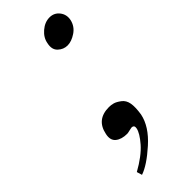

<svg xmlns="http://www.w3.org/2000/svg" viewBox="-212 -507 681 681"><g transform="rotate(-45 128.0 -166.5)"><path d="M255 -420Q249 -394 226.5 -379Q204 -364 184 -364Q164 -364 148.5 -378.5Q133 -393 139 -420Q143 -444 164 -462Q185 -480 209 -480Q232 -480 246 -462Q260 -444 255 -420ZM195 -7Q185 43 133.5 89Q82 135 46 147L40 127Q92 98 118.5 67.5Q145 37 149 17Q152 2 138 2Q136 2 128 4Q116 7 112 7Q84 7 68 -6Q52 -19 58 -46Q70 -106 133 -106Q144 -106 154.5 -103Q165 -100 179 -89.5Q193 -79 196.5 -59.5Q200 -40 195 -7Z"/></g></svg>

Font: GFS Artemisia
Style: Italic
Weight: 400
Italic angle: -12°
Designer: Takis Katsoulidis and George D. Matthiopoulos
Foundry: George Matthiopoulos and Takis Katsoulidis
Version: Version 1.0